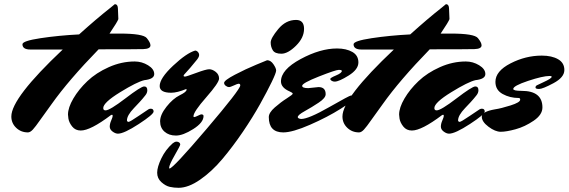

<svg xmlns="http://www.w3.org/2000/svg" viewBox="-20 -614 2710 915"><path d="M87 -403Q87 -419 173 -432Q259 -445 357 -450Q439 -524 505 -576L527 -594Q542 -594 542 -572L544 -523Q541 -512 502 -454H551Q662 -454 679.5 -432.5Q697 -411 697 -398Q697 -381 663 -380Q629 -379 450 -379Q307 -232 226 -118Q195 -76 172 -43Q149 -10 136.5 3.5Q124 17 113 17Q80 17 57 -5Q34 -27 34 -59Q34 -147 279 -378H125Q87 -378 87 -403Z M585 -40Q585 -35 592 -33Q599 -33 640.5 -61.5Q682 -90 687.5 -93Q693 -96 698 -96Q712 -96 712 -82.5Q712 -69 641.5 -23Q571 23 542 23Q530 23 516.5 13Q503 3 503 -10.5Q503 -24 510 -40Q517 -56 517 -61.5Q517 -67 514 -67Q511 -67 508 -65Q411 8 365 8Q339 8 324 -11Q309 -30 306 -49L304 -68Q304 -101 329.5 -144.5Q355 -188 396.5 -227.5Q438 -267 498.5 -294Q559 -321 622 -321Q656 -321 685.5 -303Q715 -285 715 -261Q715 -237 668 -232Q633 -224 552.5 -174.5Q472 -125 472 -99Q472 -88 483 -88Q503 -88 577.5 -145Q652 -202 667 -202Q682 -202 682 -184Q682 -171 672.5 -159.5Q663 -148 659 -143Q651 -133 618 -98.5Q585 -64 585 -40Z M910 -373Q917 -373 923 -366.5Q929 -360 929 -351.5Q929 -343 919 -330Q880 -282 867.5 -269.5Q855 -257 855 -253Q855 -249 861.5 -249Q868 -249 915 -266.5Q962 -284 977 -284Q992 -284 1008 -271.5Q1024 -259 1024 -239.5Q1024 -220 963 -150.5Q902 -81 902 -60Q902 -56 905 -56Q910 -56 923 -62.5Q936 -69 939 -69Q950 -69 950 -61Q950 -30 901 1Q852 32 818.5 32Q785 32 764 13.5Q743 -5 743 -36Q743 -67 773.5 -105.5Q804 -144 836.5 -160Q869 -176 869 -186Q869 -189 868 -190Q824 -172 796 -172Q741 -172 741 -204Q741 -241 805 -301Q869 -361 910 -373Z M1253 -327Q1270 -327 1283 -308Q1296 -289 1296 -278Q1296 -267 1275 -223.5Q1254 -180 1219.5 -118Q1185 -56 1137.5 14Q1090 84 1040 143.5Q990 203 934 242Q878 281 831 281Q809 281 789 276.5Q769 272 749 254Q729 236 729 209Q729 182 749 140.5Q769 99 803 69Q813 61 821 61Q829 61 834 65Q839 69 839 74.5Q839 80 812.5 126Q786 172 786 186Q786 189 788 189Q804 189 964.5 0.5Q1125 -188 1125 -207Q1125 -215 1117 -215Q1112 -215 1095 -207Q1078 -199 1071 -199Q1064 -199 1056 -205Q1048 -211 1048 -219Q1048 -231 1099.5 -258Q1151 -285 1202 -306ZM1391 -519Q1429 -519 1429 -476.5Q1429 -434 1390.5 -396Q1352 -358 1321 -358Q1290 -358 1280 -374.5Q1270 -391 1270 -411.5Q1270 -432 1306 -475.5Q1342 -519 1391 -519Z M1449 -194 1498 -199Q1532 -199 1532 -165Q1532 -147 1499 -125Q1466 -103 1432.5 -84.5Q1399 -66 1399 -56Q1399 -49 1415 -47Q1450 -47 1548 -103Q1646 -159 1653 -159Q1667 -159 1667 -145Q1666 -135 1603.5 -95.5Q1541 -56 1457.5 -19.5Q1374 17 1330 17Q1261 17 1261 -56Q1261 -77 1289.5 -102Q1318 -127 1346.5 -145Q1375 -163 1375 -167.5Q1375 -172 1361 -178Q1319 -196 1319 -226Q1319 -282 1412.5 -332.5Q1506 -383 1586 -383Q1630 -383 1659 -366.5Q1688 -350 1688 -316.5Q1688 -283 1641.5 -254Q1595 -225 1575 -225Q1567 -225 1560.5 -229Q1554 -233 1554 -238Q1554 -243 1581.5 -254.5Q1609 -266 1609 -276Q1609 -281 1594.5 -281Q1580 -281 1500 -249.5Q1420 -218 1420 -205Q1420 -194 1449 -194Z M1665 -403Q1665 -419 1751 -432Q1837 -445 1935 -450Q2017 -524 2083 -576L2105 -594Q2120 -594 2120 -572L2122 -523Q2119 -512 2080 -454H2129Q2240 -454 2257.5 -432.5Q2275 -411 2275 -398Q2275 -381 2241 -380Q2207 -379 2028 -379Q1885 -232 1804 -118Q1773 -76 1750 -43Q1727 -10 1714.5 3.5Q1702 17 1691 17Q1658 17 1635 -5Q1612 -27 1612 -59Q1612 -147 1857 -378H1703Q1665 -378 1665 -403Z M2163 -40Q2163 -35 2170 -33Q2177 -33 2218.5 -61.5Q2260 -90 2265.5 -93Q2271 -96 2276 -96Q2290 -96 2290 -82.5Q2290 -69 2219.5 -23Q2149 23 2120 23Q2108 23 2094.5 13Q2081 3 2081 -10.5Q2081 -24 2088 -40Q2095 -56 2095 -61.5Q2095 -67 2092 -67Q2089 -67 2086 -65Q1989 8 1943 8Q1917 8 1902 -11Q1887 -30 1884 -49L1882 -68Q1882 -101 1907.5 -144.5Q1933 -188 1974.5 -227.5Q2016 -267 2076.5 -294Q2137 -321 2200 -321Q2234 -321 2263.5 -303Q2293 -285 2293 -261Q2293 -237 2246 -232Q2211 -224 2130.5 -174.5Q2050 -125 2050 -99Q2050 -88 2061 -88Q2081 -88 2155.5 -145Q2230 -202 2245 -202Q2260 -202 2260 -184Q2260 -171 2250.5 -159.5Q2241 -148 2237 -143Q2229 -133 2196 -98.5Q2163 -64 2163 -40Z M2452 -147Q2410 -147 2375.5 -166Q2341 -185 2341 -224Q2341 -275 2413 -312Q2485 -349 2562 -349Q2610 -349 2640 -331.5Q2670 -314 2669.5 -279.5Q2669 -245 2617.5 -217.5Q2566 -190 2549 -190Q2532 -190 2532 -197Q2532 -204 2538.5 -207.5Q2545 -211 2567 -221Q2589 -231 2599 -237.5Q2609 -244 2609 -248Q2609 -252 2600 -252Q2567 -252 2496.5 -228.5Q2426 -205 2426 -190Q2426 -181 2466 -181Q2565 -181 2565 -102Q2565 -67 2523 -38.5Q2481 -10 2437 2Q2393 14 2366.5 14Q2340 14 2308 -10Q2276 -34 2276 -58Q2276 -82 2339 -93Q2367 -97 2413 -111.5Q2459 -126 2459 -139Q2459 -147 2452 -147Z"/></svg>

Font: Mrs Sheppards
Style: Regular
Weight: 400
Version: Version 1.000